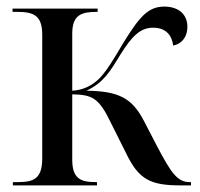

<svg xmlns="http://www.w3.org/2000/svg" viewBox="-20 -562 607 582"><path d="M19 0H274V-10H271C226 -10 199 -19 199 -78V-276C260 -275 280 -265 316 -190L362 -98C401 -17 436 0 529 0H559V-10H555C518 -10 499 -37 456 -119L416 -196C381 -263 342 -286 242 -287C293 -311 313 -344 344 -395C381 -455 407 -478 444 -478C483 -478 501 -455 505 -424C528 -428 548 -447 548 -481C548 -517 523 -542 478 -542C428 -542 402 -510 352 -429C325 -383 304 -348 282 -325C260 -303 233 -289 199 -287V-460C199 -517 227 -526 273 -526H276V-536H18V-526H31C80 -526 108 -517 108 -457V-82C108 -19 81 -10 33 -10H19Z"/></svg>

Font: Noto Serif Display SemiCondensed
Style: Regular
Weight: 400
Width: 4
Designer: Monotype Design Team
Foundry: Monotype Imaging Inc.
Version: Version 2.009